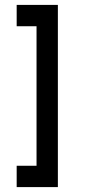

<svg xmlns="http://www.w3.org/2000/svg" viewBox="-20 -684 349 783"><path d="M129 -8V-577H48V-664H216V79H48V-8Z"/></svg>

Font: Gulax
Style: Regular
Weight: 400
Designer: Morgan Gilbert
Foundry: VTF
Version: Version 1.001;hotconv 1.0.109;makeotfexe 2.5.65596